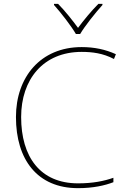

<svg xmlns="http://www.w3.org/2000/svg" viewBox="-20 -969 654 999"><path d="M375 -792H397C421 -833 476 -902 513 -943V-949H492C455 -912 414 -862 386 -824C358 -862 319 -912 282 -949H261V-943C298 -902 351 -833 375 -792ZM405 -699C460 -699 516 -692 573 -662L583 -687C528 -712 470 -724 405 -724C191 -724 63 -568 63 -360C63 -139 174 10 386 10C465 10 526 -4 570 -21V-44C522 -27 463 -15 386 -15C189 -15 90 -153 90 -360C90 -555 204 -699 405 -699Z"/></svg>

Font: Noto Sans Devanagari UI Thin
Style: Regular
Weight: 100
Designer: Jelle Bosma - Monotype Design Team
Foundry: Monotype Imaging Inc.
Version: Version 2.004